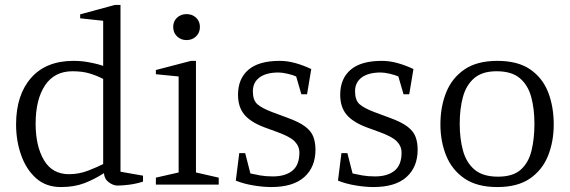

<svg xmlns="http://www.w3.org/2000/svg" viewBox="-20 -746 2303 776"><path d="M226 10Q166 10 126 -25.5Q86 -61 65.5 -119Q45 -177 45 -243Q45 -362 105.5 -431Q166 -500 277 -500Q308 -500 335.5 -495Q363 -490 380.5 -485Q398 -480 397 -479V-662L304 -672V-688L444 -726H467V-52L558 -36V-12Q530 -3 502 0.5Q474 4 454 4Q438 4 420 -9Q402 -22 400 -46Q361 -21 320.5 -5.5Q280 10 226 10ZM259 -42Q300 -42 338 -57Q376 -72 397 -83V-427Q370 -441 341 -449.5Q312 -458 273 -458Q200 -458 162 -401Q124 -344 124 -246Q124 -156 157.5 -99Q191 -42 259 -42Z M610 0V-28L702 -49V-437L610 -446V-463L752 -500H772V-49L864 -28V0ZM734 -584Q711 -584 695.5 -599Q680 -614 680 -637Q680 -660 695.5 -674.5Q711 -689 734 -689Q757 -689 772.5 -674.5Q788 -660 788 -637Q788 -614 772.5 -599Q757 -584 734 -584Z M1076 10Q1044 10 1004.5 3.5Q965 -3 933 -16L947 -127H971L992 -45Q1009 -41 1031.5 -37Q1054 -33 1083 -33Q1133 -33 1161.5 -56Q1190 -79 1190 -129Q1190 -155 1171 -174.5Q1152 -194 1099 -213L1047 -232Q992 -253 967 -283.5Q942 -314 942 -363Q942 -428 984 -464Q1026 -500 1110 -500Q1142 -500 1174 -491Q1206 -482 1238 -467L1221 -365H1198L1177 -437Q1164 -443 1142 -448Q1120 -453 1106 -453Q1056 -453 1029 -433Q1002 -413 1002 -377Q1002 -341 1020 -325Q1038 -309 1080 -293L1142 -270Q1189 -253 1213.5 -234.5Q1238 -216 1246.5 -193Q1255 -170 1255 -141Q1255 -71 1210 -30.5Q1165 10 1076 10Z M1489 10Q1457 10 1417.5 3.5Q1378 -3 1346 -16L1360 -127H1384L1405 -45Q1422 -41 1444.5 -37Q1467 -33 1496 -33Q1546 -33 1574.5 -56Q1603 -79 1603 -129Q1603 -155 1584 -174.5Q1565 -194 1512 -213L1460 -232Q1405 -253 1380 -283.5Q1355 -314 1355 -363Q1355 -428 1397 -464Q1439 -500 1523 -500Q1555 -500 1587 -491Q1619 -482 1651 -467L1634 -365H1611L1590 -437Q1577 -443 1555 -448Q1533 -453 1519 -453Q1469 -453 1442 -433Q1415 -413 1415 -377Q1415 -341 1433 -325Q1451 -309 1493 -293L1555 -270Q1602 -253 1626.5 -234.5Q1651 -216 1659.5 -193Q1668 -170 1668 -141Q1668 -71 1623 -30.5Q1578 10 1489 10Z M1990 10Q1908 10 1857.5 -24.5Q1807 -59 1783.5 -116.5Q1760 -174 1760 -243Q1760 -315 1783.5 -373Q1807 -431 1857.5 -465.5Q1908 -500 1990 -500Q2073 -500 2123 -465.5Q2173 -431 2195.5 -373Q2218 -315 2218 -243Q2218 -174 2195 -116.5Q2172 -59 2122 -24.5Q2072 10 1990 10ZM1993 -32Q2053 -32 2084.5 -60Q2116 -88 2128 -136.5Q2140 -185 2140 -246Q2140 -306 2127 -354Q2114 -402 2081 -430Q2048 -458 1987 -458Q1929 -458 1896.5 -430Q1864 -402 1851 -354Q1838 -306 1838 -246Q1838 -185 1851.5 -136.5Q1865 -88 1898.5 -60Q1932 -32 1993 -32Z"/></svg>

Font: Manuale Light
Style: Regular
Weight: 300
Designer: Eduardo Tunni / Pablo Cosgaya
Foundry: Eduardo Tunni / Pablo Cosgaya
Version: Version 1.002